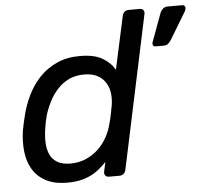

<svg xmlns="http://www.w3.org/2000/svg" viewBox="-52 -764 884 829"><g transform="rotate(-5 390.5 -350.0)"><path d="M35 -230Q38 -246 41 -260Q44 -274 48 -290Q59 -337 80 -380.5Q101 -424 132.5 -457Q164 -490 207.5 -510Q251 -530 308 -530Q370 -530 405.5 -509Q441 -488 458 -457L508 -687Q510 -697 517.5 -703.5Q525 -710 535 -710H583Q594 -710 599 -703.5Q604 -697 602 -687L461 -23Q459 -13 451.5 -6.5Q444 0 433 0H388Q378 0 372.5 -6.5Q367 -13 369 -23L378 -65Q363 -49 346 -35Q329 -21 308.5 -11Q288 -1 263.5 4.5Q239 10 207 10Q151 10 114.5 -9.5Q78 -29 58 -62Q38 -95 33 -138.5Q28 -182 35 -230ZM228 -71Q265 -71 295.5 -84.5Q326 -98 349 -120Q372 -142 387 -169.5Q402 -197 409 -225Q414 -241 418.5 -263.5Q423 -286 426 -302Q431 -328 428.5 -354.5Q426 -381 413.5 -402Q401 -423 378 -436Q355 -449 319 -449Q283 -449 255 -436Q227 -423 205.5 -400.5Q184 -378 169 -349.5Q154 -321 144 -289Q140 -274 137 -260Q134 -246 132 -231Q127 -200 128 -171Q129 -142 139 -119.5Q149 -97 170.5 -84Q192 -71 228 -71ZM638 -543Q630 -543 627.5 -547.5Q625 -552 625 -555Q625 -559 627 -564L670 -681Q674 -693 682.5 -701.5Q691 -710 705 -710H767Q775 -710 778 -705.5Q781 -701 781 -697Q781 -695 780 -693Q779 -689 777.5 -685Q776 -681 773 -677L706 -566Q700 -556 692.5 -549.5Q685 -543 673 -543Z"/></g></svg>

Font: SVN-Rubik
Style: Italic
Weight: 400
Italic angle: -12°
Designer: Hubert and Fischer
Foundry: Hubert & Fischer
Version: Version 2.101; ttfautohint (v1.8.3)